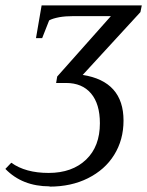

<svg xmlns="http://www.w3.org/2000/svg" viewBox="-38 -479 548 715"><path d="M146 216 147 215Q45 215 -18 150L4 127Q57 165 143 165Q231 165 283 115Q334 66 334 -20Q334 -92 301 -131Q268 -170 208 -170H171L175 -194L375 -419H236Q206 -419 183 -415Q157 -410 145 -403L119 -337H96L117 -459H490L485 -434L270 -200Q422 -176 422 -30Q422 42 387 98Q353 153 289 185Q227 216 146 216Z"/></svg>

Font: Libra Serif Modern
Style: Italic
Weight: 400
Italic angle: -12°
Designer: Stefan Peev, Context Ltd
Foundry: Stefan Peev, Context Ltd
Version: Version 1.000